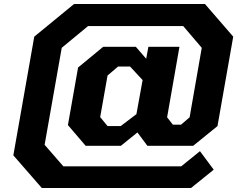

<svg xmlns="http://www.w3.org/2000/svg" viewBox="-20 -757 1191 964"><path d="M190 187 47 23 152 -573 352 -737H1009L1151 -573L1072 -124L950 -25H720L670 -92L587 -25H410L321 -129L372 -418L498 -522H662L714 -462L725 -522H881L819 -168L848 -131H889L932 -168L993 -517L900 -626H422L290 -517L204 -30L298 78H890L984 2L1053 95L939 187ZM520 -124H586L665 -184L696 -355L633 -423H573L520 -378L483 -169Z"/></svg>

Font: Tomorrow SemiBold
Style: Italic
Weight: 600
Italic angle: -10°
Designer: Tony de Marco, Monica Rizzolli
Foundry: Just in Type
Version: Version 2.002